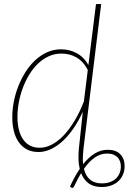

<svg xmlns="http://www.w3.org/2000/svg" viewBox="-20 -743 634 946"><path d="M388 -192.5Q368 -148.5 343.2 -112Q318.5 -75.5 290.2 -49.2Q262 -23 231.5 -8.5Q201 6 169.5 6Q137 6 112.8 -6.8Q88.5 -19.5 72.5 -42.2Q56.5 -65 48.5 -96.5Q40.5 -128 40.5 -165.5Q40.5 -202.5 48 -241.5Q55.5 -280.5 70 -317.5Q84.5 -354.5 105.5 -387.8Q126.5 -421 153.2 -446Q180 -471 212 -485.5Q244 -500 281 -500Q322.5 -500 358.2 -480.8Q394 -461.5 415.5 -422.5L453 -723H478.5L391.5 -12.5Q389 10 388.2 29.5Q387.5 49 389.5 66Q416.5 32 446.5 13.5Q476.5 -5 511 -5Q551 -5 572.5 16.8Q594 38.5 594 75Q594 98.5 585.8 117.5Q577.5 136.5 562.8 150Q548 163.5 527.2 171Q506.5 178.5 481 178.5Q442 178.5 417.2 160.8Q392.5 143 379.5 110Q371 124.5 362.2 140.8Q353.5 157 345 175.5Q341 182 338 182.8Q335 183.5 331 181L325 176Q347.5 126.5 373 89Q367.5 68 366.8 43.2Q366 18.5 368.5 -10ZM175.5 -15Q206 -15 236.5 -31.2Q267 -47.5 295 -77.2Q323 -107 348.2 -149.2Q373.5 -191.5 393.5 -244L412.5 -398Q401 -420.5 386.5 -436Q372 -451.5 355 -461Q338 -470.5 319.8 -474.8Q301.5 -479 282.5 -479Q248.5 -479 219 -465.2Q189.5 -451.5 165.5 -428Q141.5 -404.5 123 -373.5Q104.5 -342.5 91.8 -308Q79 -273.5 72.5 -237.2Q66 -201 66 -167.5Q66 -132 73 -104Q80 -76 94 -56Q108 -36 128.2 -25.5Q148.5 -15 175.5 -15ZM508.5 13.5Q475.5 13.5 447.5 32.8Q419.5 52 393.5 88.5Q402 124 423.8 142.2Q445.5 160.5 482 160.5Q504 160.5 521.5 154.2Q539 148 551 136.8Q563 125.5 569.2 110.2Q575.5 95 575.5 77Q575.5 65 571.8 53.5Q568 42 560 33.2Q552 24.5 539.2 19Q526.5 13.5 508.5 13.5Z"/></svg>

Font: Lato Thin
Style: Italic
Weight: 200
Italic angle: -7°
Designer: Lukasz Dziedzic
Foundry: tyPoland Lukasz Dziedzic
Version: Version 2.007; 2014-02-27